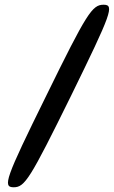

<svg xmlns="http://www.w3.org/2000/svg" viewBox="-20 -731 481 812"><path d="M280 -325C452 -676 465 -711 418 -711C370 -711 347 -676 175 -325C2 26 -10 61 38 61C85 61 107 26 280 -325Z"/></svg>

Font: Asimov Print
Style: AIt
Weight: 500
Designer: Google
Version: Version 2.000980: 2014